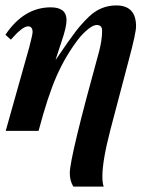

<svg xmlns="http://www.w3.org/2000/svg" viewBox="-27 -482 535 707"><path d="M178 -263H179Q230 -338 252 -366.5Q274 -395 301 -421Q344 -462 401 -462Q474 -462 474 -385Q474 -361 448 -264L380 -6Q350 109 350 167Q350 193 355 205H243Q230 184 230 155Q230 98 338 -293Q349 -335 349 -369Q349 -390 329 -390Q316 -390 296 -373.5Q276 -357 260 -336Q213 -274 181 -201Q149 -128 115 0H-6L81 -309Q93 -355 93 -364Q93 -385 76 -385Q56 -385 13 -336L-7 -354Q61 -455 160 -455Q218 -455 218 -408Q218 -382 200 -330Z"/></svg>

Font: STIX MathJax Main
Style: Bold Italic
Weight: 700
Italic angle: -16.33°
Designer: MicroPress Inc., with final additions and corrections provided by Coen Hoffman, Elsevier (retired)
Version: Version 1.1.1